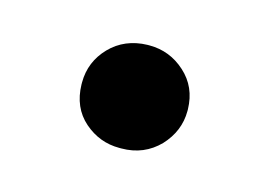

<svg xmlns="http://www.w3.org/2000/svg" viewBox="-39 -477 375 273"><g transform="rotate(15 148.5 -341.0)"><path d="M75.2 -337.9C75.7 -315.4 83.5 -297.4 98.6 -284.2C113.8 -271 130.9 -264.6 150.4 -264.6C151.4 -264.6 152.3 -264.6 153.3 -264.6C175.8 -264.6 194.3 -272.5 209 -287.6C223.1 -302.7 230.5 -320.3 230.5 -340.3C230.5 -340.8 230.5 -341.8 230.5 -342.8C230 -364.7 222.2 -382.3 207 -396C191.9 -409.7 174.3 -416.5 154.3 -416.5C153.3 -416.5 152.3 -416.5 151.4 -416.5C129.4 -416 110.8 -408.2 96.7 -393.6C82.5 -378.9 75.2 -361.3 75.2 -340.8C75.2 -339.8 75.2 -338.9 75.2 -337.9Z"/></g></svg>

Font: Roboto
Style: Bold Italic
Weight: 700
Italic angle: -12°
Designer: Google
Version: Version 2.137; 2017